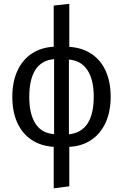

<svg xmlns="http://www.w3.org/2000/svg" viewBox="-20 -786 655 1023"><path d="M349.2 -3.6V206.7L266.2 217.4V-3.6Q195.9 -8.2 146.4 -42.1Q96.9 -75.9 71.3 -134.1Q45.6 -192.3 45.6 -269.7Q45.6 -350.8 73.3 -410Q101 -469.2 151 -501.5Q201 -533.8 266.2 -536.9V-756.4L349.2 -765.6V-536.4Q419.5 -531.8 469 -497.9Q518.5 -464.1 544.1 -405.9Q569.7 -347.7 569.7 -271.3Q569.7 -190.3 542.1 -131Q514.4 -71.8 464.6 -39.2Q414.9 -6.7 349.2 -3.6ZM268.2 -71.3V-470.8Q201.5 -465.1 168.7 -414.1Q135.9 -363.1 135.9 -269.7Q135.9 -178.5 169 -127.2Q202.1 -75.9 268.2 -71.3ZM347.2 -70.3Q479.5 -84.6 479.5 -271.3Q479.5 -361 445.9 -412.3Q412.3 -463.6 347.2 -468.7Z"/></svg>

Font: Fira Code
Style: Regular
Weight: 400
Designer: Carrois Corporate, Edenspiekermann AG, Nikita Prokopov
Foundry: Carrois Corporate, Edenspiekermann AG, Nikita Prokopov
Version: Version 5.002